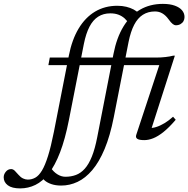

<svg xmlns="http://www.w3.org/2000/svg" viewBox="-202 -730 995 1014"><path d="M161.5 -436Q178 -520.5 213.2 -579.2Q248.5 -638 300.2 -668.8Q352 -699.5 417.5 -699.5Q443.5 -699.5 465 -694.2Q486.5 -689 503.8 -679.8Q521 -670.5 532.5 -658L479.5 -603.5Q470 -620.5 456 -633Q442 -645.5 423.5 -652.5Q405 -659.5 380.5 -659.5Q344 -659.5 316.5 -642Q289 -624.5 270.5 -588.8Q252 -553 241 -498.5L162 -96.5Q142 5 115.2 74.5Q88.5 144 55.8 186Q23 228 -15 246.5Q-53 265 -95.5 265Q-139 265 -160.8 248.5Q-182.5 232 -182.5 206.5Q-182.5 190.5 -171.2 176.8Q-160 163 -143 163Q-133 163 -124 171.8Q-115 180.5 -104 193.5Q-93 206.5 -80.2 212.5Q-67.5 218.5 -55 218.5Q-34 218.5 -15.5 208.2Q3 198 19.5 170.8Q36 143.5 51.5 94.2Q67 45 82.5 -33ZM397.5 -446Q414 -530.5 449.5 -589.2Q485 -648 537.5 -678.8Q590 -709.5 658 -709.5Q695.5 -709.5 721 -700.2Q746.5 -691 759.5 -675.5Q772.5 -660 772.5 -640Q772.5 -628 767 -618.2Q761.5 -608.5 751 -602.5Q740.5 -596.5 726 -596.5Q719.5 -596.5 710.5 -603Q701.5 -609.5 687.5 -629Q673.5 -648.5 656 -659Q638.5 -669.5 616.5 -669.5Q580 -669.5 552.5 -652Q525 -634.5 506.5 -598.8Q488 -563 477 -508.5L399 -111.5Q379.5 -12.5 350.5 56.8Q321.5 126 285.2 168.5Q249 211 207.5 230.5Q166 250 121.5 250Q91.5 250 69 242.2Q46.5 234.5 32.8 222Q19 209.5 15 196L65 154Q79.5 177 100.5 190.2Q121.5 203.5 143.5 203.5Q173.5 203.5 199 194Q224.5 184.5 245.5 161.2Q266.5 138 283 97.2Q299.5 56.5 311.5 -5.5ZM53.5 -386 61 -426H622Q648.5 -426 672.2 -428.8Q696 -431.5 712.5 -436H721.5L593 -35.5L584.5 -54.5Q601 -52.5 622.2 -59Q643.5 -65.5 666.8 -79.5Q690 -93.5 712 -113.5L726 -97.5Q691 -56.5 661.5 -33Q632 -9.5 607.2 0.2Q582.5 10 560 10Q532.5 10 522.8 3Q513 -4 517.5 -17.5L643.5 -399L685.5 -386Z"/></svg>

Font: Newsreader 16pt
Style: Italic
Weight: 400
Italic angle: -17°
Designer: Hugues Gentile
Foundry: Production Type
Version: Version 1.003